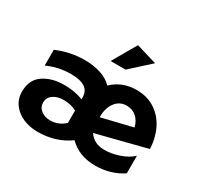

<svg xmlns="http://www.w3.org/2000/svg" viewBox="-163 -988 1266 1212"><g transform="rotate(30 470.0 -382.0)"><path d="M662 -100Q585 -100 547 -157L909 -249Q906 -325 875.5 -389Q845 -453 787.5 -491.5Q730 -530 652 -530Q546 -530 475 -461Q444 -495 391 -512.5Q338 -530 273 -530Q169 -530 70 -488V-373Q151 -410 241 -410Q309 -410 343.5 -387.5Q378 -365 378 -316V-304Q320 -329 239 -329Q149 -329 88.5 -287.5Q28 -246 28 -160Q28 -107 57 -68Q86 -29 134 -8.5Q182 12 239 12Q371 12 469 -59Q542 15 662 15Q716 15 767 0Q818 -15 859 -43V-171Q824 -138 768.5 -119Q713 -100 662 -100ZM272 -90Q233 -90 205.5 -111Q178 -132 178 -167Q178 -203 208 -224Q238 -245 284 -245Q336 -245 378 -223V-133Q333 -90 272 -90ZM646 -413Q688 -413 717 -387.5Q746 -362 757 -318L534 -264Q532 -301 544.5 -335.5Q557 -370 582.5 -391.5Q608 -413 646 -413ZM416 -606H525L666 -734L516 -779Z"/></g></svg>

Font: Geom
Style: Bold
Weight: 700
Version: Version 1.102